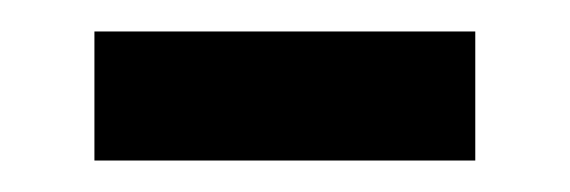

<svg xmlns="http://www.w3.org/2000/svg" viewBox="-20 -415 362 122"><path d="M40 -313V-395H282V-313Z"/></svg>

Font: Noto Sans Tamil UI
Style: Regular
Weight: 400
Designer: Jelle Bosma - Monotype Design Team
Foundry: Monotype Imaging Inc.
Version: Version 2.004; ttfautohint (v1.8.4.7-5d5b)